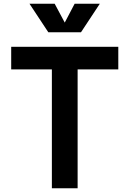

<svg xmlns="http://www.w3.org/2000/svg" viewBox="-20 -1009 694 1029"><path d="M40 0ZM614 -637H396V0H258V-637H40V-758H614ZM515 -989 414 -836H239L138 -989H273L327 -888L380 -989Z"/></svg>

Font: Biryani
Style: Bold
Weight: 700
Designer: Dan Reynolds and Mathieu Reguer
Foundry: Dan Reynolds and Mathieu Reguer
Version: Version 1.004; ttfautohint (v1.1) -l 5 -r 5 -G 72 -x 0 -D la